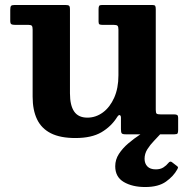

<svg xmlns="http://www.w3.org/2000/svg" viewBox="-20 -540 763 772"><path d="M111.2 -151Q111.2 -97.5 128.9 -60.5Q146.5 -23.5 184.4 -4.2Q222.3 15 283.3 15Q348.3 15 387.8 -8.2Q427.3 -31.5 450.8 -69Q457.3 -79.2 461.8 -77.1Q466.3 -75 466.3 -66.7V-20.8Q466.3 -8 469.4 -4Q472.5 0 485 0H681.5Q691.8 0 694 -3.6Q696.3 -7.3 696.3 -17.8V-66.5Q696.3 -74.8 692.5 -77.4Q688.8 -80 681 -80H626.8Q613.8 -80 610 -82.9Q606.3 -85.8 606.3 -98.5V-503Q606.3 -513 603.9 -516.5Q601.5 -520 591.8 -520H390.8Q381.3 -520 378.8 -516.5Q376.3 -513 376.3 -503V-452.7Q376.3 -444 380.1 -442Q384 -440 392.8 -440H437.7Q448.7 -440 452.5 -436.4Q456.2 -432.7 456.2 -421V-237Q456.2 -185.5 439.2 -147.3Q422.2 -109 393.8 -88Q365.3 -67 331.3 -67Q295 -67 278.1 -91.8Q261.3 -116.5 261.3 -164.5V-502.5Q261.3 -514.5 257.4 -517.2Q253.5 -520 241.8 -520H39.2Q27.5 -520 24.4 -516.2Q21.2 -512.5 21.2 -500.2V-456.5Q21.2 -445.5 25.5 -442.7Q29.7 -440 40.7 -440H94.7Q105 -440 108.1 -436.1Q111.2 -432.2 111.2 -421.5ZM563.8 212Q617 212 647.4 190.2Q677.8 168.5 692.8 141Q695.8 135.5 695.8 133Q695.8 130.5 690.8 127L671.3 112Q664 106.2 656.8 115.5Q649 125.5 636.9 133.2Q624.8 141 606.3 141Q584 141 572.6 129.2Q561.3 117.5 561.3 98.5Q561.3 78 572.5 60.1Q583.8 42.2 599 26.6Q614.3 11 625.8 -2Q631.8 -9 630.3 -13.9Q628.8 -18.8 619.8 -26.5Q616.5 -30 606.6 -32.3Q596.8 -34.5 588.3 -29Q568.3 -15.5 543.4 0.9Q518.5 17.2 495.8 36.6Q473 56 458.1 78.9Q443.3 101.7 443.3 128.5Q443.3 171.5 477.6 191.7Q512 212 563.8 212Z"/></svg>

Font: Besley
Style: Regular
Weight: 400
Designer: Owen Earl
Foundry: indestructible type*
Version: Version 4.000